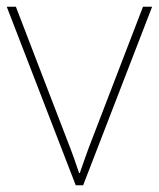

<svg xmlns="http://www.w3.org/2000/svg" viewBox="-20 -548 470 568"><path d="M204 0H226L430 -528H403L253 -138C236 -95 228 -69 216 -36H214C203 -69 194 -95 177 -138L27 -528H0Z"/></svg>

Font: Noto Sans Syriac Eastern Thin
Style: Regular
Weight: 100
Designer: Patrick Giasson and the Monotype Design Team
Foundry: Monotype Imaging Inc.
Version: Version 3.001